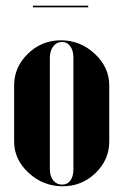

<svg xmlns="http://www.w3.org/2000/svg" viewBox="-20 -647 435 677"><path d="M291 -627V-621.1H96.2V-627ZM194.8 -504.9Q263.2 -504.9 314.2 -457.3Q365.2 -409.7 365.2 -346.2V-147.9Q365.2 -83.5 316.9 -36.9Q268.6 9.8 201.2 9.8Q132.3 9.8 81.1 -37.4Q29.8 -84.5 29.8 -147.9V-346.2Q29.8 -410.6 78.6 -457.8Q127.4 -504.9 194.8 -504.9ZM199.2 -499Q179.7 -499 167.7 -483.4Q155.8 -467.8 155.8 -442.9V-50.8Q155.8 -25.9 167.7 -11Q179.7 3.9 199.2 3.9Q217.8 3.9 228.3 -10.5Q238.8 -24.9 238.8 -50.8V-442.9Q238.8 -468.3 228 -483.6Q217.3 -499 199.2 -499Z"/></svg>

Font: Moniqa Black Display
Style: Regular
Weight: 900
Designer: Rajesh Rajput
Foundry: Rajesh Rajput
Version: Version 1.000